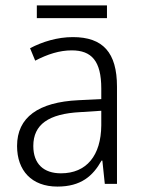

<svg xmlns="http://www.w3.org/2000/svg" viewBox="-20 -679 528 709"><path d="M375 -659H116V-612H375ZM249 -542C192 -542 137 -525 91 -501L110 -455C156 -479 200 -493 245 -493C318 -493 354 -454 354 -352V-313L270 -309C122 -302 43 -246 43 -140C43 -49 97 10 192 10C279 10 323 -29 355 -86H358L367 0H412V-359C412 -485 360 -542 249 -542ZM277 -265 354 -270V-216C353 -105 300 -39 205 -39C142 -39 103 -73 103 -140C103 -219 159 -259 277 -265Z"/></svg>

Font: Noto Sans Bengali SemiCondensed Light
Style: Regular
Weight: 300
Width: 4
Designer: Joana Ranito - Universal Thirst; Jelle Bosma - Monotype Design Team
Foundry: Universal Thirst ehf.
Version: Version 3.000